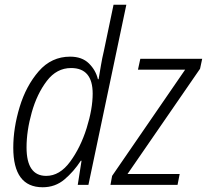

<svg xmlns="http://www.w3.org/2000/svg" viewBox="-20 -780 873 810"><path d="M729 0 738 -46H518L824 -490L833 -532H572L562 -486H761L453 -38L446 0ZM92 -158Q92 -228 114 -306Q136 -384 177.5 -438.5Q219 -493 280 -493Q371 -493 371 -385Q371 -321 345.5 -239.5Q320 -158 276 -98Q232 -38 175 -38Q92 -38 92 -158ZM321 -102H324L308 0H353L513 -760H459L418 -564Q411 -535 406 -505Q401 -475 396 -446H393Q384 -484 355 -512.5Q326 -541 276 -541Q197 -541 143.5 -479.5Q90 -418 63 -329Q36 -240 36 -157Q36 10 160 10Q213 10 252 -23Q291 -56 321 -102Z"/></svg>

Font: Noto Sans UI SemiCondensed Light
Style: Italic
Weight: 300
Width: 4
Designer: Monotype Design Team
Foundry: Monotype Imaging Inc.
Version: 1.001